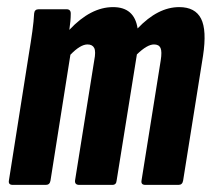

<svg xmlns="http://www.w3.org/2000/svg" viewBox="-20 -520 595 540"><path d="M16 0Q3 0 5 -12L61 -367Q67 -403 71 -432Q75 -461 76 -482Q77 -494 89 -494H167Q179 -494 179 -482Q179 -472 178 -460.5Q177 -449 175 -436Q235 -500 298 -500Q358 -500 367 -440Q424 -500 484 -500Q529 -500 545.5 -467.5Q562 -435 551 -363L495 -12Q493 0 482 0H389Q376 0 378 -12L432 -350Q436 -375 431.5 -385Q427 -395 413 -395Q394 -395 365 -367L308 -12Q307 0 296 0H203Q190 0 191 -12L245 -350Q250 -375 245 -385Q240 -395 226 -395Q206 -395 178 -366L122 -12Q120 0 109 0Z"/></svg>

Font: Sofia Sans Extra Condensed ExtraBold
Style: Italic
Weight: 800
Italic angle: -9°
Designer: Botio Nikoltchev, Ani Petrova
Foundry: lettersoup
Version: Version 4.101; ttfautohint (v1.8.4.7-5d5b)